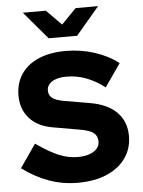

<svg xmlns="http://www.w3.org/2000/svg" viewBox="-62 -987 779 1047"><g transform="rotate(-5 327.5 -464.0)"><path d="M322 11Q239 11 164 -16Q89 -43 19 -95L107 -222Q180 -171 231 -150Q282 -129 334 -129Q371 -129 397.5 -138.5Q424 -148 438.5 -164.5Q453 -181 453 -203Q453 -234 432.5 -250.5Q412 -267 361 -276L212 -302Q129 -316 84.5 -366Q40 -416 40 -490Q40 -558 73 -607.5Q106 -657 168.5 -684Q231 -711 318 -711Q399 -711 475 -686.5Q551 -662 605 -619L518 -494Q467 -533 416 -552Q365 -571 309 -571Q275 -571 251 -562.5Q227 -554 214.5 -539Q202 -524 202 -505Q202 -478 220.5 -463.5Q239 -449 281 -441L421 -417Q519 -401 570 -350Q621 -299 621 -219Q621 -151 584.5 -99Q548 -47 481 -18Q414 11 322 11ZM229 -939 311 -856 392 -939H515L387 -788H231L103 -939Z"/></g></svg>

Font: Red Hat Text VF
Style: Regular
Weight: 300
Designer: Pentagram, MCKL
Foundry: Pentagram, MCKL
Version: Version 1.023